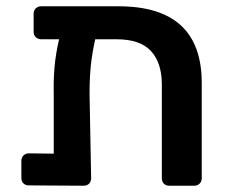

<svg xmlns="http://www.w3.org/2000/svg" viewBox="-20 -591 725 611"><path d="M283 -466Q273 -421 269 -382Q265 -343 265 -292L270 -24Q270 -13 263.5 -6.5Q257 0 246 0L72 -1Q61 -1 54.5 -7.5Q48 -14 48 -25V-79Q48 -89 54.5 -96Q61 -103 72 -103L151 -102V-289Q150 -337 153.5 -377.5Q157 -418 168 -466H111Q101 -466 94 -472.5Q87 -479 87 -490V-547Q87 -558 94 -564.5Q101 -571 111 -571H357Q622 -571 622 -327V-24Q622 -13 615 -6.5Q608 0 598 0H519Q508 0 501.5 -6.5Q495 -13 495 -24V-322Q495 -391 460.5 -428.5Q426 -466 351 -466Z"/></svg>

Font: Fz Rubik Med
Style: Regular
Weight: 500
Designer: Hubert and Fischer
Foundry: Hubert and Fischer
Version: Vit hóa bi FontZin.com